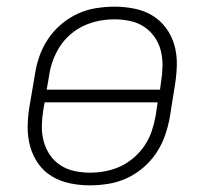

<svg xmlns="http://www.w3.org/2000/svg" viewBox="-20 -548 640 576"><path d="M250 8Q250 8 250 8Q250 8 250 8H249Q219 8 190 2Q161 -4 136.5 -18.5Q112 -33 95.5 -56Q79 -79 71 -107Q63 -135 63 -165Q63 -195 68 -226L85 -326Q89 -353 98.5 -380Q108 -407 124.5 -431.5Q141 -456 164 -475.5Q187 -495 213.5 -507Q240 -519 268 -523.5Q296 -528 324 -528Q324 -528 324 -528Q324 -528 324 -528Q354 -528 383.5 -522Q413 -516 437 -501.5Q461 -487 478 -464Q495 -441 503 -413Q511 -385 510.5 -355Q510 -325 505 -294L489 -194Q484 -167 474.5 -140Q465 -113 448.5 -88.5Q432 -64 409 -44.5Q386 -25 359.5 -13Q333 -1 305 3.5Q277 8 250 8ZM120 -279H460L463 -301Q467 -325 467.5 -349Q468 -373 462.5 -395.5Q457 -418 444 -436.5Q431 -455 412.5 -467.5Q394 -480 370.5 -485Q347 -490 323 -490Q300 -490 277 -485.5Q254 -481 232 -471Q210 -461 191 -444.5Q172 -428 159 -407.5Q146 -387 138 -364.5Q130 -342 127 -319ZM250 -30Q273 -30 296.5 -34.5Q320 -39 341.5 -49Q363 -59 382 -75.5Q401 -92 414.5 -112.5Q428 -133 435.5 -155.5Q443 -178 447 -201L453 -241H114L110 -219Q106 -195 105.5 -171Q105 -147 111 -124.5Q117 -102 129.5 -83.5Q142 -65 161 -52.5Q180 -40 203 -35Q226 -30 250 -30Z"/></svg>

Font: Iosevka SS04 XLt Ex Obl
Style: Regular
Weight: 200
Width: 7
Italic angle: -9°
Monospace: yes
Designer: Belleve Invis
Foundry: Belleve Invis
Version: Version 19.0.0; ttfautohint (v1.8.4)